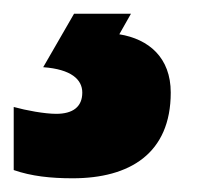

<svg xmlns="http://www.w3.org/2000/svg" viewBox="-143 -20 319 280"><path d="M-37 240C46 240 106 204 106 115C106 64 74 37 31 30L48 0H-35L-80 78C-39 81 -23 96 -23 115C-23 136 -37 146 -61 146C-78 146 -105 141 -123 136V228C-97 237 -69 240 -37 240Z"/></svg>

Font: Noto Sans Condensed Black
Style: Italic
Weight: 900
Width: 3
Italic angle: -12°
Designer: Monotype Design Team
Foundry: Monotype Imaging Inc.
Version: Version 2.013